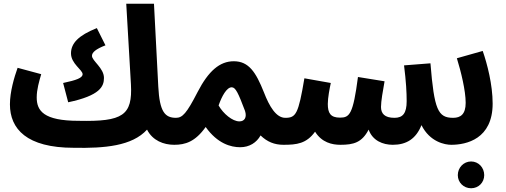

<svg xmlns="http://www.w3.org/2000/svg" viewBox="-20 -768 2700 1025"><path d="M910 5C958 5 988 -26 988 -69C988 -107 964 -139 920 -139C861 -139 832 -170 825 -306L802 -748H654L679 -318C688 -152 636 -118 400 -123C212 -123 176 -177 176 -248C176 -290 189 -334 200 -372L74 -406C56 -356 33 -278 33 -211C33 -80 122 21 374 21C538 24 685 12 765 -76C795 -17 854 5 910 5ZM344 -222C515 -258 535 -307 535 -352C535 -405 471 -443 471 -470C471 -488 491 -506 543 -526L497 -618C399 -579 359 -537 359 -483C359 -428 421 -395 421 -372C421 -352 388 -340 317 -325Z M1493 5C1541 5 1571 -26 1571 -69C1571 -107 1548 -139 1503 -139C1454 -139 1418 -200 1389 -275C1346 -383 1308 -441 1228 -441C1153 -441 1093 -389 1035 -277C976 -162 954 -139 919 -139L910 5C969 5 1022 -11 1078 -90C1141 -1 1213 18 1262 18C1312 18 1350 -7 1371 -45C1406 -11 1445 5 1493 5ZM1147 -205C1164 -254 1190 -302 1217 -302C1238 -302 1252 -271 1288 -176C1299 -142 1286 -120 1258 -120C1221 -120 1172 -161 1147 -205Z M2467 -69C2467 -107 2443 -139 2399 -139C2318 -139 2298 -182 2278 -430L2137 -419C2148 -332 2151 -274 2151 -228C2151 -164 2131 -139 2086 -139C2033 -139 2014 -162 2014 -197C2014 -227 2024 -284 2033 -334L1891 -357C1865 -157 1846 -140 1795 -140C1744 -140 1730 -165 1730 -213C1730 -247 1740 -297 1746 -325L1605 -350C1573 -159 1560 -139 1503 -139L1493 5C1564 5 1616 -1 1662 -65C1698 -7 1753 5 1797 5C1868 5 1912 -7 1948 -76C1969 -17 2024 5 2077 5C2150 5 2201 -27 2230 -100C2275 -10 2355 5 2389 5C2438 5 2467 -24 2467 -69Z M2389 5C2470 5 2610 -26 2610 -215C2610 -316 2581 -427 2557 -496L2419 -457C2441 -386 2466 -284 2466 -219C2466 -158 2439 -139 2399 -139ZM2495 237C2535 237 2565 206 2565 167C2565 127 2535 94 2495 94C2455 94 2424 127 2424 167C2424 206 2455 237 2495 237Z"/></svg>

Font: Noto Sans Arabic UI ExtraCondensed Extra
Style: Regular
Weight: 800
Width: 3
Designer: Nadine Chahine - Monotype Design Team
Foundry: Monotype Imaging Inc.
Version: Version 1.900